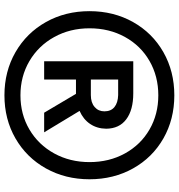

<svg xmlns="http://www.w3.org/2000/svg" viewBox="8 -776 775 831"><g transform="rotate(90 395.5 -360.5)"><path d="M245.1 -549.8H383.8Q456.1 -549.8 496.3 -519.5Q536.6 -489.3 537.1 -432.6Q536.6 -393.1 516.6 -363.3Q496.6 -333.5 460 -317.4L552.7 -164.1H467.8L386.2 -301.8H377.9H324.2V-164.1H245.1ZM28.3 -360.4Q28.3 -464.8 75.4 -548.8Q122.6 -632.8 205.8 -680.2Q289.1 -727.5 392.6 -727.5Q496.1 -727.5 579.1 -680.2Q662.1 -632.8 709 -548.8Q755.9 -464.8 755.9 -360.4Q755.9 -255.9 709 -171.9Q662.1 -87.9 579.1 -40Q496.1 7.8 392.6 7.8Q289.1 7.8 205.8 -40Q122.6 -87.9 75.4 -171.9Q28.3 -255.9 28.3 -360.4ZM681.6 -360.4Q681.6 -445.8 644 -513.9Q606.4 -582 540.5 -620.1Q474.6 -658.2 392.6 -658.2Q310.1 -658.2 243.9 -620.1Q177.7 -582 140.1 -513.9Q102.5 -445.8 102.5 -360.4Q102.5 -275.9 140.4 -207.5Q178.2 -139.2 244.4 -100.3Q310.5 -61.5 392.6 -61.5Q474.6 -61.5 540.5 -100.3Q606.4 -139.2 644 -207.5Q681.6 -275.9 681.6 -360.4ZM391.6 -366.2Q424.3 -366.2 443.1 -382.6Q461.9 -398.9 461.9 -424.8Q461.9 -453.1 443.4 -468.3Q424.8 -483.4 391.6 -484.4H324.2V-366.2Z"/></g></svg>

Font: Reddit Sans Fudge SemiBold
Style: Regular
Weight: 600
Designer: Stephen Hutchings
Foundry: Reddit
Version: Version 1.011